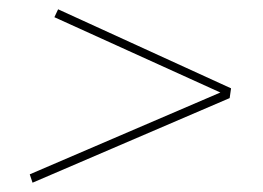

<svg xmlns="http://www.w3.org/2000/svg" viewBox="-20 -561 565 413"><path d="M97 -524 105 -541 477 -371 474 -350 50 -168 44 -186 454 -362Z"/></svg>

Font: Bitter Pro Thin
Style: Italic
Weight: 250
Italic angle: -9°
Designer: Sol Matas, and Bitter project Authors
Foundry: Sol Matas
Version: Version 1.010